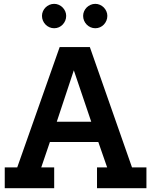

<svg xmlns="http://www.w3.org/2000/svg" viewBox="-20 -987 793 1007"><path d="M488.8 0V-108.9H542L495.6 -242.2H241.7L196.3 -108.9H264.2V0H4.9V-108.9H70.3L293 -740.2H451.2L672.4 -108.9H748V0ZM367.2 -618.2 277.8 -348.6H458.5ZM480 -838.9Q466.8 -838.9 455.1 -844Q443.4 -849.1 434.6 -858.2Q425.8 -867.2 420.9 -878.9Q416 -890.6 416 -903.8Q416 -916.5 421.1 -928Q426.3 -939.5 434.8 -948Q443.4 -956.5 455.1 -961.7Q466.8 -966.8 480 -966.8Q492.7 -966.8 504.2 -961.7Q515.6 -956.5 524.2 -948Q532.7 -939.5 537.8 -928Q543 -916.5 543 -903.8Q543 -890.6 538.1 -878.9Q533.2 -867.2 524.7 -858.2Q516.1 -849.1 504.6 -844Q493.2 -838.9 480 -838.9ZM264.2 -838.9Q251 -838.9 239.3 -844Q227.5 -849.1 218.8 -858.2Q210 -867.2 205.1 -878.9Q200.2 -890.6 200.2 -903.8Q200.2 -916.5 205.3 -928Q210.4 -939.5 219 -948Q227.5 -956.5 239.3 -961.7Q251 -966.8 264.2 -966.8Q276.9 -966.8 288.3 -961.7Q299.8 -956.5 308.3 -948Q316.9 -939.5 322 -928Q327.1 -916.5 327.1 -903.8Q327.1 -890.6 322.3 -878.9Q317.4 -867.2 308.8 -858.2Q300.3 -849.1 288.8 -844Q277.3 -838.9 264.2 -838.9Z"/></svg>

Font: Twentytwelve Slab
Style: TwentytwelveSlab
Weight: 700
Designer: Domenico Catapano
Version: Version 1.00 2012